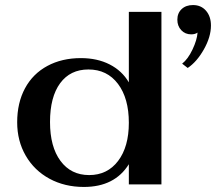

<svg xmlns="http://www.w3.org/2000/svg" viewBox="-20 -730 855 760"><path d="M48 -246Q48 -323 79 -380.5Q110 -438 167.5 -469Q225 -500 300 -500Q365 -500 414 -475Q463 -450 490 -404V-683H619V0H490V-80Q434 10 312 10Q236 10 176 -22.5Q116 -55 82 -113.5Q48 -172 48 -246ZM490 -244Q490 -341 447 -398Q404 -455 330 -455Q258 -455 218 -400.5Q178 -346 178 -247Q178 -149 219.5 -93Q261 -37 333 -37Q405 -37 447.5 -93Q490 -149 490 -244ZM701 -478Q724 -496 742 -534Q760 -572 762 -601Q752 -594 737 -594Q713 -594 697.5 -610.5Q682 -627 682 -652Q682 -678 699 -694Q716 -710 744 -710Q776 -710 795.5 -687.5Q815 -665 815 -629Q815 -584 787 -534.5Q759 -485 723 -461Z"/></svg>

Font: Fahkwang SemiBold
Style: Regular
Weight: 600
Designer: Suppakit Chalermlarp | Katatrad Co.,Ltd.
Foundry: Cadson Demak Co.,Ltd.
Version: Version 1.000; ttfautohint (v1.6)